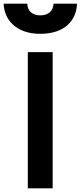

<svg xmlns="http://www.w3.org/2000/svg" viewBox="-80 -1030 441 1050"><path d="M140 -845C278 -845 339 -923 341 -1010H213C210 -970 185 -946 140 -946C97 -946 70 -970 69 -1010H-60C-58 -927 4 -845 140 -845ZM208 0V-745H72V0Z"/></svg>

Font: Plus Jakarta Sans
Style: Bold
Weight: 700
Designer: Gumpita Rahayu
Foundry: Tokotype
Version: Version 2.071;gftools[0.9.30]